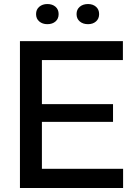

<svg xmlns="http://www.w3.org/2000/svg" viewBox="-20 -933 667 953"><path d="M79 0V-729H590V-635H163L188 -659V-71L163 -95H591V0ZM163 -328V-416H541V-328ZM417 -813Q392 -813 376 -826.5Q360 -840 360 -863Q360 -886 376 -899.5Q392 -913 417 -913Q441 -913 456.5 -899.5Q472 -886 472 -863Q472 -840 456.5 -826.5Q441 -813 417 -813ZM215 -813Q191 -813 175 -826.5Q159 -840 159 -863Q159 -886 175 -899.5Q191 -913 215 -913Q240 -913 255.5 -899.5Q271 -886 271 -863Q271 -840 255.5 -826.5Q240 -813 215 -813Z"/></svg>

Font: Mona Sans ExtraLight Medium
Style: Regular
Weight: 500
Version: Version 2.000